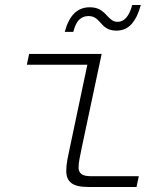

<svg xmlns="http://www.w3.org/2000/svg" viewBox="-20 -745 640 765"><path d="M331 0Q285 0 264.5 -15.5Q244 -31 244 -64Q244 -85 248.5 -109.5Q253 -134 259 -160L328 -487H87L96 -530H385L306 -158Q301 -133 297 -113Q293 -93 293 -77Q293 -61 304 -52Q315 -43 341 -43H533L524 0ZM444 -623Q423 -623 408.5 -630.5Q394 -638 381 -654Q368 -669 357.5 -675Q347 -681 332 -681Q311 -681 296 -667Q281 -653 272 -618H238Q264 -716 337 -716Q360 -716 375.5 -708Q391 -700 406 -683Q418 -670 427 -664Q436 -658 449 -658Q468 -658 482.5 -674Q497 -690 507 -725H541Q528 -676 504.5 -649.5Q481 -623 444 -623Z"/></svg>

Font: Geist Mono ExtraLight
Style: Italic
Weight: 200
Italic angle: -12°
Monospace: yes
Designer: Basement.studio, Andrés Briganti, Mateo Zaragoza
Foundry: Basement.studio, Vercel, Andrés Briganti, Guido Ferreyra, Mateo Zaragoza
Version: Version 1.500; ttfautohint (v1.8.4.7-5d5b)